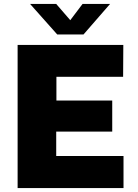

<svg xmlns="http://www.w3.org/2000/svg" viewBox="-20 -950 698 970"><path d="M397 -930 335 -848 264 -930H132L269 -776H402L536 -930ZM69 0H604V-162H264V-285H547V-442H265V-562H602L603 -723H69Z"/></svg>

Font: United Sans Black
Style: Regular
Weight: 900
Designer: Pablo Impallari, Rodrigo Fuenzalida (Modified by Dan O. Williams)
Version: Version 1.000;PS 001.000;hotconv 1.0.88;makeotf.lib2.5.64775